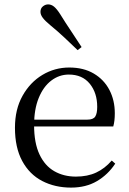

<svg xmlns="http://www.w3.org/2000/svg" viewBox="-20 -838 587 873"><path d="M303 15Q230 15 172 -15Q114 -45 81 -106Q48 -167 48 -257Q48 -341 82.5 -402.5Q117 -464 173 -497.5Q229 -531 295 -531Q360 -531 406.5 -503.5Q453 -476 477.5 -429Q502 -382 502 -323Q502 -287 495 -263H87V-294H377Q404 -294 413 -308Q422 -322 422 -352Q422 -416 388 -457.5Q354 -499 293 -499Q249 -499 213 -471.5Q177 -444 156 -392.5Q135 -341 135 -269Q135 -188 159.5 -136Q184 -84 227 -59.5Q270 -35 325 -35Q378 -35 417.5 -53.5Q457 -72 488 -108L504 -94Q471 -44 421 -14.5Q371 15 303 15ZM351 -624 333 -610Q303 -639 272 -668Q241 -697 208 -724Q185 -743 174.5 -757Q164 -771 164 -784Q164 -800 175 -809Q186 -818 199 -818Q213 -818 225.5 -808Q238 -798 254 -773Q278 -734 303 -697Q328 -660 351 -624Z"/></svg>

Font: Noto Serif KR ExtraLight
Style: Regular
Weight: 400
Version: Version 2.002-H1;hotconv 1.1.0;makeotfexe 2.6.0